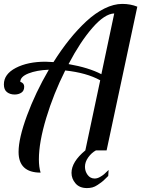

<svg xmlns="http://www.w3.org/2000/svg" viewBox="-59 -770 723 983"><path d="M486.8 0H432.1Q409.7 12.2 392.8 35.6Q376 59.1 376 84Q376 106.9 389.6 125.5Q403.3 144 425.8 144Q438.5 144 451.9 136.7Q465.3 129.4 474.1 121.8Q482.9 114.3 497.1 100.1L495.1 130.9Q494.6 131.3 480.2 145.3Q465.8 159.2 460 163.3Q454.1 167.5 440.7 176.8Q427.2 186 414.1 189.5Q400.9 192.9 386.2 192.9Q348.1 192.9 327.6 168.9Q307.1 145 307.1 115.2Q307.1 58.6 377.9 0L454.1 -358.9Q384.3 -397.5 274.9 -409.2Q215.3 -290.5 177.7 -166Q140.1 -41.5 140.1 45.9Q140.1 85 148.9 113.8Q36.1 113.8 36.1 7.8Q36.1 -61.5 79.1 -178.2Q122.1 -294.9 190.9 -413.1Q128.4 -410.6 86.7 -394Q44.9 -377.4 44.9 -351.1Q64.9 -344.7 64.9 -326.2Q64.9 -305.2 50.5 -295.7Q36.1 -286.1 16.1 -286.1Q-7.3 -286.1 -23.2 -298.3Q-39.1 -310.5 -39.1 -337.9Q-39.1 -390.6 22 -422.4Q83 -454.1 173.8 -454.1Q186.5 -454.1 214.8 -452.1Q254.4 -515.1 296.4 -567.4Q338.4 -619.6 383.5 -661.4Q428.7 -703.1 476.1 -726.6Q523.4 -750 566.9 -750Q609.4 -750 644 -735.8ZM292 -441.9Q395.5 -423.8 460 -390.1L525.9 -701.2Q476.6 -699.2 414.1 -627.4Q351.6 -555.7 292 -441.9Z"/></svg>

Font: Lobster Two
Style: Italic
Weight: 400
Designer: Pablo Impallari
Foundry: Pablo Impallari. www.impallari.com
Version: Version 1.006